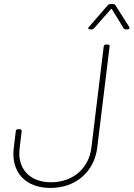

<svg xmlns="http://www.w3.org/2000/svg" viewBox="-20 -920 660 948"><path d="M423 -775H432C437 -775 442 -777 445 -781L527 -874C530 -877 532 -876 533 -874L590 -781C592 -776 597 -775 601 -775H610C618 -775 622 -781 618 -787L550 -894C548 -898 543 -900 538 -900H526C521 -900 516 -898 512 -894L419 -787C413 -781 415 -775 423 -775ZM229 8C353 8 445 -71 460 -190L521 -690C522 -696 519 -700 513 -700H503C497 -700 493 -696 492 -690L431 -189C418 -88 339 -20 232 -20C126 -20 64 -88 77 -189L87 -272C87 -278 84 -282 78 -282H69C63 -282 58 -278 58 -272L48 -190C33 -71 105 8 229 8Z"/></svg>

Font: Barlow Thin
Style: Italic
Weight: 250
Italic angle: -7°
Designer: Jeremy Tribby
Foundry: Tribby Type
Version: Version 1.422;hotconv 1.0.109;makeotfexe 2.5.65596